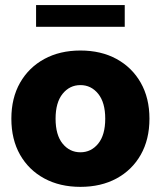

<svg xmlns="http://www.w3.org/2000/svg" viewBox="-20 -727 636 759"><path d="M297.9 11.7Q216.8 11.7 155.3 -21.5Q93.8 -54.7 59.3 -115.2Q24.9 -175.8 24.9 -257.8Q24.9 -339.4 59.3 -399.9Q93.8 -460.4 155.3 -493.9Q216.8 -527.3 297.9 -527.3Q379.4 -527.3 440.7 -493.9Q502 -460.4 536.4 -399.9Q570.8 -339.4 570.8 -257.8Q570.8 -175.8 536.4 -115.2Q502 -54.7 440.7 -21.5Q379.4 11.7 297.9 11.7ZM297.9 -125Q340.3 -125 368.2 -159.2Q396 -193.4 396 -257.8Q396 -321.8 368.2 -356.2Q340.3 -390.6 297.9 -390.6Q255.4 -390.6 227.5 -356.2Q199.7 -321.8 199.7 -257.8Q199.7 -193.4 227.5 -159.2Q255.4 -125 297.9 -125ZM473.1 -707V-621.1H122.6V-707Z"/></svg>

Font: Inter Display Extra Bold
Style: Regular
Weight: 800
Designer: Rasmus Andersson
Foundry: rsms
Version: Version 4.000;git-4fc901f